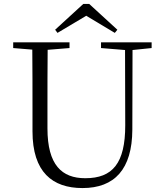

<svg xmlns="http://www.w3.org/2000/svg" viewBox="-20 -940 832 975"><path d="M433 -920H403L260 -789L272 -773L418 -860L563 -773L576 -789ZM493 -696 615 -686 616 -304C616 -111 552 -35 413 -35C294 -35 221 -102 221 -288V-389C221 -491 221 -589 222 -687L333 -696V-725H47V-696L144 -688C145 -589 145 -489 145 -389V-273C145 -66 246 15 399 15C562 15 651 -81 652 -281L653 -686L750 -696V-725H493Z"/></svg>

Font: Noto Serif CJK KR Light
Style: Regular
Weight: 300
Designer: Ryoko NISHIZUKA 西塚涼子 (kana & ideographs); Frank Grießhammer (Latin, Greek & Cyrillic); Wenlong ZHANG 张文龙 (bopomofo); San
Foundry: Adobe
Version: Version 2.001;hotconv 1.1.0;makeotfexe 2.6.0